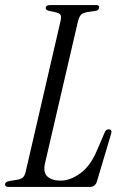

<svg xmlns="http://www.w3.org/2000/svg" viewBox="-56 -740 490 760"><path d="M-22 0Q-36 0 -36 -10Q-36 -21 -16 -24L4 -27Q26 -30 34.5 -37.5Q43 -45 47 -66L183 -654Q188 -675 183 -682Q178 -689 158 -693L138 -697Q125 -700 125 -708Q125 -720 143 -720H324Q339 -720 336 -708Q334 -699 323 -697L295 -693Q273 -690 265 -682Q257 -674 252 -653L122 -93Q114 -57 132 -41Q150 -25 184 -25Q222 -25 262 -54Q302 -83 328 -145L358 -215Q363 -228 374 -228Q389 -228 384 -211L328 -23Q322 0 298 0Z"/></svg>

Font: Instrument Serif
Style: Italic
Weight: 400
Italic angle: -13°
Designer: Rodrigo Fuenzalida
Foundry: fragTYPE
Version: Version 1.000; ttfautohint (v1.8.4.7-5d5b);gftools[0.9.27]